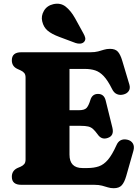

<svg xmlns="http://www.w3.org/2000/svg" viewBox="-20 -976 740 1014"><path d="M42.5 -657.5Q42.5 -700 92.5 -700H456.5Q481.5 -700 498.2 -704.5Q515 -709 529.2 -713.5Q543.5 -718 561 -718Q589 -718 602.5 -703Q616 -688 626 -654L663.5 -528.5Q669 -509 659.8 -495.2Q650.5 -481.5 632 -477Q614 -472 597.8 -478.8Q581.5 -485.5 571.5 -506.5Q549 -551.5 527.8 -574Q506.5 -596.5 482.8 -604.2Q459 -612 428 -612H347V-394H397Q426 -394 437 -405.8Q448 -417.5 457 -447Q466.5 -480 497.5 -480Q529.5 -480 538 -445.5L573.5 -302Q584 -259 549 -247.5Q516.5 -236 496 -266Q482.5 -284.5 471.5 -294.5Q460.5 -304.5 445.5 -308Q430.5 -311.5 405 -311.5H347V-159.5Q347 -88.5 416 -88.5H440.5Q476 -88.5 502 -97.5Q528 -106.5 550 -132.2Q572 -158 594.5 -208Q610.5 -246.5 651.5 -238.5Q672.5 -234 681.8 -218.2Q691 -202.5 684.5 -179.5L646.5 -46Q637 -13 623 2.5Q609 18 580.5 18Q564 18 549.8 13.5Q535.5 9 518.8 4.5Q502 0 477 0H92.5Q42.5 0 42.5 -42.5Q42.5 -74.5 72 -88.5L89.5 -96Q101.5 -101.5 108.2 -109.8Q115 -118 115 -134V-566Q115 -582 108.2 -590.2Q101.5 -598.5 89.5 -604L72 -612Q42.5 -625.5 42.5 -657.5ZM376 -880.5 420.5 -799.5Q427.5 -787.5 430 -776.5Q432.5 -765.5 425 -756Q417.5 -747 404.5 -745.8Q391.5 -744.5 379 -749L293.5 -781Q253 -796 231.5 -814.2Q210 -832.5 203 -863Q196 -891 211.8 -918.5Q227.5 -946 261.5 -954Q299.5 -962.5 326.8 -941Q354 -919.5 376 -880.5Z"/></svg>

Font: Fraunces 9pt S050 Black
Style: Regular
Weight: 900
Version: Version 1.000; ttfautohint (v1.8.3)